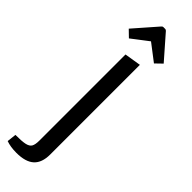

<svg xmlns="http://www.w3.org/2000/svg" viewBox="-302 -706 878 878"><g transform="rotate(45 136.5 -267.0)"><path d="M-3 164 2 119Q45 119 64.5 114.5Q84 110 91 98Q98 86 98 59V-497L178 -510V70Q178 123 150 148.5Q122 174 63 174Q25 174 -3 164ZM25 -591 123 -703Q127 -708 132 -708H144Q149 -708 153 -703L251 -591L219 -560L138 -622L57 -560Z"/></g></svg>

Font: Changa Light
Style: Regular
Weight: 300
Designer: Eduardo Rodriguez Tunni
Foundry: Eduardo Rodriguez Tunni
Version: Version 2.002; ttfautohint (v1.5) -l 8 -r 50 -G 110 -x 14 -H